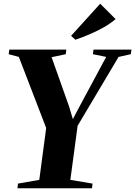

<svg xmlns="http://www.w3.org/2000/svg" viewBox="-20 -1009 724 1029"><path d="M73.5 0 76.5 -25 190.5 -45 227.5 -323 81 -704 26.5 -718.5 30 -743H335.5L332.5 -718.5L256.5 -702.5L350 -439L370.5 -370.5L397 -421L549 -704L478 -718.5L481 -743H684.5L681 -718.5L615.5 -704L396 -335L357 -45L476 -25L473 0ZM384 -796 361 -817 517 -989 599.5 -906.5Q570 -881.5 532.8 -860.8Q495.5 -840 457.2 -824Q419 -808 384 -796Z"/></svg>

Font: Merriweather 120pt ExtraBold
Style: Italic
Weight: 800
Italic angle: -7.8°
Version: Version 2.101